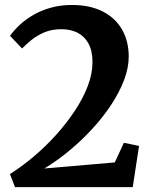

<svg xmlns="http://www.w3.org/2000/svg" viewBox="-20 -772 628 792"><path d="M21 -54Q69.5 -84.5 118.5 -125.8Q167.5 -167 211 -215.2Q254.5 -263.5 288.5 -314.8Q322.5 -366 342 -417Q361.5 -468 361.5 -515Q361.5 -562.5 345 -592.5Q328.5 -622.5 299.8 -637Q271 -651.5 233.5 -651.5Q193 -651.5 162.2 -638.2Q131.5 -625 109 -606.5Q86.5 -588 71 -572L21.5 -624Q37 -646.5 61 -669Q85 -691.5 117.2 -710.2Q149.5 -729 189.5 -740.2Q229.5 -751.5 276.5 -751.5Q351.5 -751.5 404 -724.5Q456.5 -697.5 483.8 -649.5Q511 -601.5 511 -538.5Q511 -492.5 491.8 -441.8Q472.5 -391 438.5 -339.5Q404.5 -288 360 -239.8Q315.5 -191.5 265 -149.8Q214.5 -108 163 -77L453.5 -102L491 -183L553.5 -170L527.5 0H42Z"/></svg>

Font: Merriweather Light 18pt
Style: Bold
Weight: 700
Version: Version 2.100